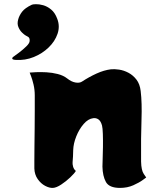

<svg xmlns="http://www.w3.org/2000/svg" viewBox="-20 -916 775 939"><path d="M136 -893Q140 -895 155.5 -895.5Q171 -896 191 -890.5Q211 -885 230 -869.5Q249 -854 260 -824Q274 -788 261.5 -751Q249 -714 218 -684Q187 -654 145 -637Q103 -620 57 -623Q38 -624 40 -631Q40 -634 43.5 -637Q47 -640 49 -641Q55 -645 73.5 -659Q92 -673 108.5 -689Q125 -705 125 -716Q126 -730 118.5 -735Q111 -740 103 -744Q98 -747 87.5 -757Q77 -767 70 -783.5Q63 -800 69 -821Q74 -840 88 -858.5Q102 -877 136 -893ZM670 -126Q671 -83 683 -65.5Q695 -48 695 -48Q695 -48 678 -35.5Q661 -23 632 -10Q603 3 567 3Q514 3 498 -26Q482 -55 481 -101Q481 -109 482 -136Q483 -163 483.5 -197Q484 -231 483 -260.5Q482 -290 479 -302Q473 -324 461.5 -332Q450 -340 436 -338Q411 -335 389 -309.5Q367 -284 353 -249Q339 -214 338 -182Q338 -166 337 -150.5Q336 -135 335 -123Q334 -114 337.5 -101Q341 -88 351 -80Q344 -68 323.5 -48.5Q303 -29 279.5 -13.5Q256 2 239 3Q222 4 201 -7Q180 -18 164.5 -40Q149 -62 148 -92Q148 -100 148 -129Q148 -158 148.5 -199.5Q149 -241 149.5 -286.5Q150 -332 150 -375Q150 -418 150 -450Q150 -477 144 -502.5Q138 -528 131.5 -544.5Q125 -561 125 -561Q134 -562 156.5 -563Q179 -564 207 -562.5Q235 -561 262.5 -554Q290 -547 309 -532Q329 -516 349 -512.5Q369 -509 381 -517Q416 -540 452.5 -556.5Q489 -573 522 -577Q539 -579 562.5 -575.5Q586 -572 608.5 -560Q631 -548 647.5 -526.5Q664 -505 668 -471Q675 -413 672 -329.5Q669 -246 670 -126Z"/></svg>

Font: Potta One
Style: Regular
Weight: 400
Designer: 108,108go
Foundry: Font Zone 108
Version: Version 1.000